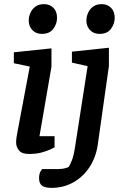

<svg xmlns="http://www.w3.org/2000/svg" viewBox="-20 -739 595 929"><path d="M120 6Q86 6 72 -11Q58 -28 58 -50Q58 -61 60 -75Q62 -89 64 -98L124 -417L47 -433V-486L229 -505V-416L171 -80H244V-26Q241 -24 225 -16.5Q209 -9 182.5 -1.5Q156 6 120 6ZM182 -575Q154 -575 136.5 -593.5Q119 -612 119 -639Q119 -658 127 -676.5Q135 -695 151.5 -707Q168 -719 193 -719Q220 -719 238 -701.5Q256 -684 256 -653Q256 -624 238 -599.5Q220 -575 182 -575ZM230 170Q198 170 183.5 159.5Q169 149 169 123Q169 103 176 91Q183 79 184 79H260Q281 79 295.5 75Q310 71 313 68Q318 60 327 39Q336 18 343 -27L404 -419L328 -436V-489L507 -508V-420L453 -39Q444 23 413 70Q382 117 334.5 143.5Q287 170 230 170ZM461 -575Q433 -575 415.5 -593.5Q398 -612 398 -639Q398 -658 406 -676.5Q414 -695 430.5 -707Q447 -719 472 -719Q499 -719 517 -701.5Q535 -684 535 -653Q535 -624 517 -599.5Q499 -575 461 -575Z"/></svg>

Font: Faustina Light SemiBold
Style: Italic
Weight: 600
Italic angle: -8°
Version: Version 1.200